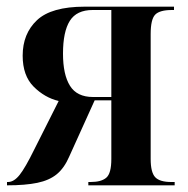

<svg xmlns="http://www.w3.org/2000/svg" viewBox="-20 -556 564 576"><path d="M1 0V-10H4Q22 -10 39 -31.5Q56 -53 82 -106L156 -253Q114 -263 81 -296Q48 -329 48 -389Q48 -455 91 -495.5Q134 -536 234 -536H502V-526H496Q459 -526 445.5 -512Q432 -498 432 -454V-79Q432 -39 445.5 -24.5Q459 -10 494 -10H504V0H245V-10H252Q284 -10 299 -23Q314 -36 314 -79V-255H264L188 -87Q173 -52 150.5 -33.5Q128 -15 92 -7.5Q56 0 1 0ZM259 -265H314V-526H258Q210 -526 189.5 -493.5Q169 -461 169 -395Q169 -332 190 -298.5Q211 -265 259 -265Z"/></svg>

Font: Noto Serif Display Condensed SemiBold
Style: Regular
Weight: 600
Width: 3
Designer: Monotype Design Team
Foundry: Monotype Imaging Inc.
Version: Version 2.009